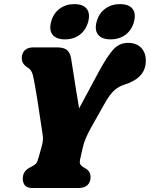

<svg xmlns="http://www.w3.org/2000/svg" viewBox="-20 -936 746 956"><path d="M431 -55.5Q431 -28.5 415.2 -14.2Q399.5 0 374 0H142.5Q115 0 104.2 -12.8Q93.5 -25.5 93.5 -47Q93.5 -83.5 128 -101.5L143 -109.5Q155 -116 160.5 -122.8Q166 -129.5 171.5 -149.5L188 -208.5Q195.5 -235.5 193.5 -255Q191.5 -274.5 186 -308Q183.5 -324 178.2 -358.8Q173 -393.5 166.8 -434.5Q160.5 -475.5 154 -511.2Q147.5 -547 143 -564.5Q138.5 -579.5 132 -587.5Q125.5 -595.5 116.5 -600.5Q104 -608 96.2 -619.5Q88.5 -631 88.5 -647.5Q88.5 -671 103.2 -685.5Q118 -700 145.5 -700H265Q297 -700 313 -687.2Q329 -674.5 334 -645Q337.5 -623.5 344 -582Q350.5 -540.5 358.2 -491.2Q366 -442 374 -396.5L472 -579Q513.5 -655.5 543.8 -689Q574 -722.5 616.5 -722.5Q659.5 -722.5 682.8 -698Q706 -673.5 706 -635Q706 -588.5 678 -559.2Q650 -530 598 -514Q572 -506 549.8 -486.8Q527.5 -467.5 501 -420.5L432.5 -299Q418.5 -273.5 408.2 -250.2Q398 -227 392 -200.5L379 -143Q375.5 -127.5 379 -119.8Q382.5 -112 391 -106.5L404.5 -98Q420.5 -88.5 425.8 -78Q431 -67.5 431 -55.5ZM303.5 -740Q260.5 -740 242 -763Q223.5 -786 234.5 -827.5Q245.5 -869 276.5 -892.2Q307.5 -915.5 350.5 -915.5Q393.5 -915.5 411.8 -892.2Q430 -869 419 -827.5Q408 -786.5 377.2 -763.2Q346.5 -740 303.5 -740ZM530 -740Q487.5 -740 468.8 -763Q450 -786 461 -827.5Q472 -869 503.2 -892.2Q534.5 -915.5 577 -915.5Q621.5 -915.5 639.8 -892.2Q658 -869 647 -827.5Q636 -786.5 605.2 -763.2Q574.5 -740 530 -740Z"/></svg>

Font: Fraunces 144pt SuperSoft Black
Style: Italic
Weight: 900
Italic angle: -16°
Version: Version 1.000;[b76b70a41]